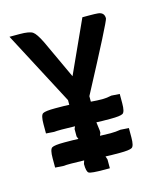

<svg xmlns="http://www.w3.org/2000/svg" viewBox="-87 -606 586 674"><g transform="rotate(-15 206.0 -268.5)"><path d="M226 -119 264 -118Q283 -118 301 -121L331 -119V-85Q331 -54 322 -48.5Q313 -43 277 -43Q241 -43 226 -44L230 -32V0H211Q162 0 154 -5Q146 -10 146 -38L150 -50L102 -51Q83 -51 74 -50L45 -52V-86Q45 -118 54 -123.5Q63 -129 99 -129Q135 -129 150 -128L146 -138V-165L150 -174L102 -175Q83 -175 74 -174L45 -176V-210Q45 -242 54 -247.5Q63 -253 99 -253Q135 -253 150 -252V-269L9 -537H46Q81 -537 93 -529Q105 -521 122 -486L187 -346L274 -537H297Q321 -537 330 -536Q353 -534 353 -512Q353 -502 226 -263V-243Q250 -241 267 -241Q284 -241 301 -245L331 -243V-209Q331 -178 322 -172.5Q313 -167 277 -167Q241 -167 226 -168L230 -137V-129Z"/></g></svg>

Font: Economica
Style: Bold
Weight: 700
Designer: Vicente Lamonaca
Foundry: Vicente Lamonaca
Version: Version 1.100